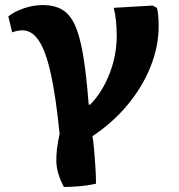

<svg xmlns="http://www.w3.org/2000/svg" viewBox="-20 -554 707 760"><path d="M233 186Q204 132 203 85Q202 38 216 -24Q201 -173 181 -263Q161 -353 133.5 -393.5Q106 -434 69 -434Q50 -434 28 -426L13 -489Q36 -508 74 -521Q112 -534 149 -534Q194 -534 225 -516.5Q256 -499 276 -456Q296 -413 309 -336Q322 -259 331 -140H337Q385 -189 413.5 -262Q442 -335 442 -412Q442 -479 430 -523L584 -532L601 -523Q608 -501 608 -450Q608 -371 576 -290.5Q544 -210 485 -139Q426 -68 346 -15Q349 0 352 32.5Q355 65 357.5 103.5Q360 142 360 173Q348 176 325 179.5Q302 183 277 184.5Q252 186 233 186Z"/></svg>

Font: Literata 7pt
Style: Bold
Weight: 700
Designer: Latin by Veronika Burian and Jose Scaglione. Greek by Irene Vlachou. Cyrillic by Vera Evstafieva.
Foundry: TypeTogether
Version: Version 3.002